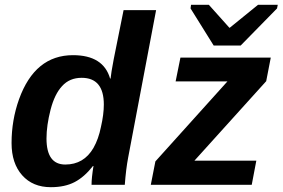

<svg xmlns="http://www.w3.org/2000/svg" viewBox="-20 -767 1173 797"><path d="M368 -78H366Q330 -32 289.5 -11Q249 10 191 10Q116 10 72 -39.5Q28 -89 28 -173Q28 -268 59 -355Q125 -538 283 -538Q409 -538 437 -441H439Q441 -463 452 -521L493 -725H628L512 -113Q503 -66 498 0H360Q360 -28 368 -78ZM251 -84Q328 -84 368 -153Q389 -190 399 -240Q411 -292 411 -333Q411 -444 319 -444Q269 -444 238 -410Q207 -377 190 -312Q173 -246 173 -192Q173 -84 251 -84ZM1025 0H606L625 -97L924 -429H709L729 -528H1104L1085 -430L787 -100H1044ZM1130 -732 979 -578H867L771 -732L773 -747H847L932 -652H934L1051 -747H1133Z"/></svg>

Font: Libra Sans
Style: Bold Italic
Weight: 700
Italic angle: -12°
Foundry: Context Ltd
Version: Version 1.002